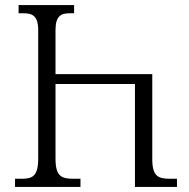

<svg xmlns="http://www.w3.org/2000/svg" viewBox="-20 -734 743 754"><path d="M648 -32C602 -32 578 -41 578 -109V-443H198V-616C198 -673 221 -682 255 -682H271V-714H53V-682H71C106 -682 130 -673 130 -616V-111C130 -42 107 -32 66 -32H39V0H296V-32H268C221 -32 198 -42 198 -111V-404H510V0H675V-32Z"/></svg>

Font: Noto Serif Georgian Light
Style: Regular
Weight: 300
Designer: Monotype Design Team, Akaki Razmadze
Foundry: Google LLC
Version: Version 2.003